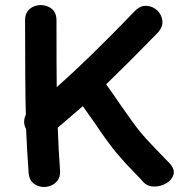

<svg xmlns="http://www.w3.org/2000/svg" viewBox="-20 -738 710 758"><path d="M547 -18Q564 -1 590 -1.5Q616 -2 637.5 -15Q659 -28 665 -49Q671 -70 649 -94L613 -131L572 -174Q553 -194 537 -213Q508 -248 455 -325Q420 -377 399 -405Q483 -486 604 -610Q624 -633 621 -657Q618 -681 600 -697.5Q582 -714 557.5 -715Q533 -716 512 -694Q329 -504 204 -394Q203 -463 203 -657Q203 -688 184.5 -703Q166 -718 141 -718Q116 -718 97.5 -703Q79 -688 79 -657Q79 -398 82 -285Q68 -256 83 -228Q87 -136 93 -56Q95 -26 115 -12Q135 2 159.5 0Q184 -2 201.5 -18.5Q219 -35 217 -66Q211 -145 208 -234L307 -319L352 -255Q408 -172 441 -133Q457 -114 476 -93L520 -47Q535 -32 547 -18Z"/></svg>

Font: Balsamiq Sans
Style: Bold
Weight: 700
Designer: Michael Angeles
Foundry: Balsamiq SRL
Version: Version 1.020; ttfautohint (v1.8.4.7-5d5b);gftools[0.9.26]